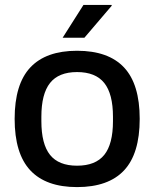

<svg xmlns="http://www.w3.org/2000/svg" viewBox="-20 -743 623 775"><path d="M232.9 -590.8 316.9 -723.1H430.2L431.2 -720.2L320.8 -590.8ZM291 12.2Q165.5 12.2 102.3 -55.4Q39.1 -123 39.1 -263.2Q39.1 -403.3 102.3 -470.7Q165.5 -538.1 291 -538.1Q417.5 -538.1 480.7 -470.7Q543.9 -403.3 543.9 -263.2Q543.9 -122.6 480.7 -55.2Q417.5 12.2 291 12.2ZM291 -74.2Q365.7 -74.2 400.9 -117.9Q436 -161.6 436 -253.9V-272Q436 -363.8 400.9 -408Q365.7 -452.1 291 -452.1Q216.8 -452.1 181.9 -408Q147 -363.8 147 -272V-253.9Q147 -161.6 181.9 -117.9Q216.8 -74.2 291 -74.2Z"/></svg>

Font: Archivo Medium
Style: Regular
Weight: 500
Designer: Hector Gatti
Foundry: Omnibus-Type
Version: Version 2.001